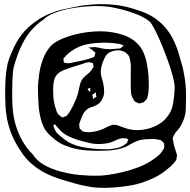

<svg xmlns="http://www.w3.org/2000/svg" viewBox="-20 -712 922 931"><path d="M882 -252V-249Q882 -218 881 -184.5Q880 -151 866 -121Q862 -111 856 -101Q850 -91 843 -83Q840 -79 836 -75Q832 -71 829 -66Q827 -63 825.5 -59.5Q824 -56 822 -53Q821 -52 820 -49.5Q819 -47 818 -45Q817 -41 818 -36.5Q819 -32 820 -28Q821 -15 825 -2.5Q829 10 833 23Q834 27 836 32Q838 37 838 41Q839 43 838 45Q837 47 837 49Q836 52 836 56Q836 60 835 62Q830 72 822 80Q816 87 809 93.5Q802 100 794 106Q769 128 740 143.5Q711 159 679 170Q646 182 606 188.5Q566 195 526 197.5Q486 200 453 198Q420 196 401 191Q373 186 346.5 178.5Q320 171 293 163Q266 155 239.5 145Q213 135 188 121Q169 110 151 96.5Q133 83 117 67Q103 53 91 36Q79 19 69 3Q30 -60 15 -131Q8 -166 6.5 -200.5Q5 -235 5 -269Q5 -303 7.5 -337Q10 -371 17 -404Q28 -442 49 -485.5Q70 -529 100 -562Q155 -620 229 -649Q254 -659 279.5 -665Q305 -671 331 -676Q350 -680 369 -683.5Q388 -687 407 -688Q445 -693 491 -691.5Q537 -690 579 -682Q617 -674 666.5 -656.5Q716 -639 753 -607Q779 -585 798.5 -556.5Q818 -528 831 -496Q838 -480 843 -464.5Q848 -449 852 -433Q857 -416 862 -399Q867 -382 870 -365Q882 -308 882 -252ZM691 -37H688Q678 -36 667.5 -34.5Q657 -33 647 -29Q626 -21 607 -9.5Q588 2 566 8Q543 15 518 17Q493 19 469 19Q433 20 396.5 17Q360 14 325 4Q309 -1 293 -7.5Q277 -14 263 -23Q254 -29 245 -36Q236 -43 228 -51Q197 -76 183.5 -116.5Q170 -157 167 -203.5Q164 -250 164 -292Q165 -317 170 -353Q175 -389 188.5 -425.5Q202 -462 226 -489Q245 -508 278 -522.5Q311 -537 351.5 -546.5Q392 -556 434 -559Q476 -562 512 -557Q547 -553 581.5 -541Q616 -529 642 -505Q664 -485 676 -457Q688 -429 693 -399.5Q698 -370 700 -345Q701 -326 701.5 -306.5Q702 -287 700 -267Q699 -260 698 -254Q697 -248 695 -241Q694 -240 694 -237.5Q694 -235 693 -233Q692 -231 688.5 -228Q685 -225 683 -223L677 -216Q675 -215 671 -214.5Q667 -214 664 -213Q663 -212 661 -211Q659 -210 657 -210Q653 -211 649.5 -212.5Q646 -214 643 -215Q642 -216 639.5 -217Q637 -218 635 -219Q631 -221 629 -228Q619 -241 616 -257Q615 -266 614.5 -275.5Q614 -285 614 -294V-368Q614 -378 614.5 -388Q615 -398 613 -408Q612 -417 609.5 -427.5Q607 -438 602 -445Q601 -447 598.5 -449Q596 -451 594 -452Q590 -458 586 -459Q578 -464 566.5 -466.5Q555 -469 545 -468Q535 -467 524 -463.5Q513 -460 505 -454Q499 -450 494 -442.5Q489 -435 486 -428Q478 -412 473 -393.5Q468 -375 469 -356Q470 -346 473 -335.5Q476 -325 479 -314Q484 -295 485 -272Q486 -249 475 -230Q466 -211 445 -201Q435 -196 424.5 -193Q414 -190 405 -184Q391 -174 382.5 -157.5Q374 -141 369 -125Q368 -121 366.5 -117.5Q365 -114 364 -110Q364 -107 364.5 -104Q365 -101 365 -98Q366 -97 365.5 -94Q365 -91 366 -89Q367 -88 369 -86.5Q371 -85 372 -83Q374 -82 376.5 -79Q379 -76 381 -75Q383 -74 385.5 -74Q388 -74 389 -73Q396 -72 401.5 -71.5Q407 -71 414 -71Q448 -73 478 -86Q489 -91 498.5 -96Q508 -101 518 -104Q520 -105 523 -106Q526 -107 528 -107Q539 -108 548.5 -105Q558 -102 567 -98Q578 -94 590 -90Q602 -86 613 -84Q638 -79 669 -82.5Q700 -86 730 -99Q760 -112 781 -134Q811 -166 818.5 -206.5Q826 -247 827 -289Q827 -308 816 -348.5Q805 -389 787 -437.5Q769 -486 748.5 -531.5Q728 -577 709 -605Q681 -628 644 -642.5Q607 -657 571 -666Q535 -675 510 -679Q469 -684 421.5 -682Q374 -680 328.5 -672Q283 -664 247 -650.5Q211 -637 192 -618Q162 -598 141 -575Q115 -549 95.5 -512.5Q76 -476 63.5 -440.5Q51 -405 45 -380Q41 -350 40 -320Q39 -290 39 -259Q39 -229 40.5 -198.5Q42 -168 48 -138Q58 -89 81 -43Q104 3 140 38Q159 68 194.5 88Q230 108 275 120Q320 132 367.5 136.5Q415 141 457 140Q476 140 507 135.5Q538 131 574.5 122.5Q611 114 647 100.5Q683 87 711 69Q727 59 744 45.5Q761 32 770 15Q772 13 774 10Q776 7 776 4Q777 1 776.5 -2.5Q776 -6 776 -8Q776 -10 776 -13Q776 -16 775 -17Q775 -19 773 -20.5Q771 -22 769 -23Q768 -25 765.5 -27.5Q763 -30 761 -31Q760 -33 756.5 -33Q753 -33 751 -34Q736 -38 721 -38Q706 -38 691 -37ZM561 -499H558Q533 -503 508.5 -504.5Q484 -506 459 -504Q428 -503 397 -496Q366 -489 338 -472Q325 -464 313.5 -454.5Q302 -445 292 -433Q291 -432 290 -431Q289 -430 288 -429Q287 -426 288 -421.5Q289 -417 289 -414Q289 -410 290 -409Q290 -408 293.5 -407.5Q297 -407 298 -407Q301 -407 304.5 -406Q308 -405 311 -405Q314 -405 317.5 -406Q321 -407 324 -407Q366 -415 405 -425Q412 -427 417.5 -429Q423 -431 429 -433Q431 -434 433.5 -435Q436 -436 437 -437Q439 -439 439.5 -443.5Q440 -448 441 -450Q443 -454 443 -455Q443 -457 440.5 -458.5Q438 -460 437 -461Q433 -464 429.5 -467.5Q426 -471 422 -473Q419 -475 416.5 -477Q414 -479 412 -480Q409 -480 409 -481Q409 -482 415 -482Q418 -482 421.5 -482.5Q425 -483 428 -483Q442 -485 457.5 -481Q473 -477 487 -475Q506 -472 524 -474Q542 -476 561 -477Q566 -478 569.5 -481.5Q573 -485 576 -488Q580 -490 580 -491Q580 -493 575 -493ZM388 -405 386 -404Q364 -397 342.5 -390.5Q321 -384 300 -376Q287 -372 274 -364.5Q261 -357 252 -345Q245 -335 242 -321Q239 -307 238 -293Q237 -267 239 -240.5Q241 -214 249 -189Q251 -182 254.5 -172.5Q258 -163 263 -157Q265 -155 267.5 -153.5Q270 -152 272 -150Q274 -149 277 -146Q280 -143 281 -143Q283 -142 287.5 -144Q292 -146 294 -147Q298 -147 302 -149Q304 -151 306.5 -154.5Q309 -158 311 -160Q318 -169 323 -178.5Q328 -188 333 -197Q341 -213 348 -229.5Q355 -246 359 -263Q363 -279 366 -295Q369 -311 377 -325Q385 -337 396.5 -346Q408 -355 418 -365Q422 -369 424.5 -373Q427 -377 430 -382Q434 -386 434 -388Q434 -392 432 -396Q431 -398 431 -402Q431 -406 429 -407Q428 -408 425 -408Q422 -408 421 -408Q418 -409 415 -410Q412 -411 409 -410Q405 -410 399 -408.5Q393 -407 388 -405ZM405 -278 415 -268Q415 -268 415.5 -267Q416 -266 417 -266Q418 -267 417.5 -269Q417 -271 417 -272Q417 -275 417.5 -278Q418 -281 418 -283Q418 -286 418 -286Q417 -287 416.5 -286Q416 -285 416 -285Q412 -284 409 -283Q406 -282 405 -278ZM445 -264 433 -256Q429 -254 428 -252Q427 -251 428.5 -247.5Q430 -244 430 -242Q430 -241 430.5 -237.5Q431 -234 432 -233Q433 -233 436 -235Q439 -237 439 -238Q441 -239 443.5 -240Q446 -241 447 -242Q448 -244 446 -248Q446 -252 445.5 -256Q445 -260 445 -264ZM588 -42 586 -41Q582 -41 577 -41.5Q572 -42 567 -41Q557 -39 546.5 -34Q536 -29 526 -25Q516 -21 505 -18.5Q494 -16 483 -15Q449 -11 417 -18Q385 -25 353 -35Q332 -42 312 -51.5Q292 -61 275 -77Q270 -82 264.5 -88.5Q259 -95 253 -101Q252 -102 250 -105.5Q248 -109 246 -109Q245 -109 241.5 -106Q238 -103 238 -103Q238 -102 239 -100.5Q240 -99 240 -98Q242 -94 244 -88Q250 -72 263.5 -60Q277 -48 290 -38Q326 -10 372 -0.5Q418 9 461 11Q479 12 498 12Q517 12 535 8Q559 5 577 -6Q582 -8 585.5 -11Q589 -14 593 -17Q596 -19 597.5 -23.5Q599 -28 600 -32Q600 -34 601 -35.5Q602 -37 601 -38H599Q596 -39 593.5 -40Q591 -41 588 -42Z"/></svg>

Font: Rubik Vinyl
Style: Regular
Weight: 400
Designer: Hubert and Fischer, NaN
Foundry: Hubert and Fischer, NaN
Version: Version 2.200